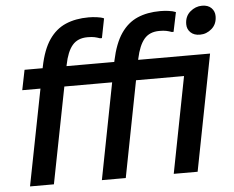

<svg xmlns="http://www.w3.org/2000/svg" viewBox="-53 -834 1092 897"><g transform="rotate(-5 492.5 -385.5)"><path d="M52 0 160 -551Q176 -631 207.5 -677Q239 -723 285.5 -743Q332 -763 393 -763Q410 -763 431 -760.5Q452 -758 465 -752L447 -661H438Q424 -666 412 -668.5Q400 -671 380 -671Q334 -671 309 -641.5Q284 -612 272 -551L164 0ZM55 -451 74 -545H541L522 -451ZM905 -637Q877 -637 861 -652.5Q845 -668 845 -691Q845 -728 870 -749.5Q895 -771 926 -771Q954 -771 969.5 -755.5Q985 -740 985 -717Q985 -680 960.5 -658.5Q936 -637 905 -637ZM832 -545H944L838 0H726ZM389 0 496 -551Q513 -631 544.5 -677Q576 -723 622 -743Q668 -763 729 -763Q747 -763 767.5 -760.5Q788 -758 802 -752L783 -661H775Q761 -666 749 -668.5Q737 -671 717 -671Q671 -671 646 -641.5Q621 -612 608 -551L501 0ZM392 -451 411 -545H878L859 -451Z"/></g></svg>

Font: Kufam Medium
Style: Italic
Weight: 500
Italic angle: -11°
Designer: Artur Schmal
Foundry: Original Type
Version: Version 1.301; ttfautohint (v1.8.3)